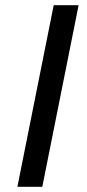

<svg xmlns="http://www.w3.org/2000/svg" viewBox="-20 -720 336 740"><path d="M283 -700 143 0H47L187 -700Z"/></svg>

Font: Gontserrat
Style: Italic
Weight: 400
Italic angle: -11.3°
Designer: Julieta Ulanovsky
Foundry: Julieta Ulanovsky
Version: Version 6.001